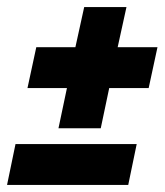

<svg xmlns="http://www.w3.org/2000/svg" viewBox="-38 -525 467 545"><path d="M152 -275H40L65 -391H176L201 -505H321L296 -391H409L384 -275H272L248 -161H128ZM6 -116H350L326 0H-18Z"/></svg>

Font: Prompt SemiBold
Style: Italic
Weight: 600
Italic angle: -12°
Designer: Katatrad Team
Foundry: CadsonDemak
Version: Version 1.001